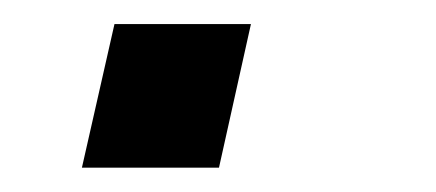

<svg xmlns="http://www.w3.org/2000/svg" viewBox="-20 -138 359 158"><path d="M47.4 0 74.2 -118.2H186.5L160.2 0Z"/></svg>

Font: Acari Sans SemiBold
Style: Italic
Weight: 600
Italic angle: -13°
Designer: Alfredo Marco Pradil and Stefan Peev
Foundry: Hanken Design Co.
Version: Version 1.045;January 11, 2019;FontCreator 11.5.0.2425 64-bi